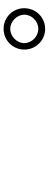

<svg xmlns="http://www.w3.org/2000/svg" viewBox="368 -1228 265 1040"><g transform="rotate(90 500.0 -707.5)"><path d="M24 -707C24 -645 73 -595 136 -595C198 -595 248 -645 248 -707C248 -770 198 -820 136 -820C73 -820 24 -769 24 -707ZM59 -707C59 -748 95 -783 136 -783C177 -783 213 -748 213 -707C213 -667 177 -631 136 -631C95 -631 59 -668 59 -707Z"/></g></svg>

Font: Noto Sans CJK JP Light
Style: Regular
Weight: 300
Designer: Ryoko NISHIZUKA (kana & ideographs); Paul D. Hunt (Latin, Greek & Cyrillic); Wenlong ZHANG (bopomofo); Sandoll Communica
Foundry: Adobe Systems Incorporated
Version: Version 1.004;PS 1.004;hotconv 1.0.82;makeotf.lib2.5.63406